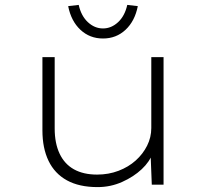

<svg xmlns="http://www.w3.org/2000/svg" viewBox="-20 -753 838 783"><path d="M378 10Q303 10 253 -17.5Q203 -45 178 -97Q153 -149 153 -221V-520H203V-229Q203 -169 223 -126.5Q243 -84 281.5 -62.5Q320 -41 376 -41Q423 -41 463.5 -56.5Q504 -72 533.5 -98.5Q563 -125 580 -159Q597 -193 597 -231V-520H647V0H599L594 -128H602Q591 -94 558 -63Q525 -32 478 -11Q431 10 378 10ZM400 -596Q346 -596 308 -631.5Q270 -667 258 -728L301 -733Q311 -688 338.5 -662.5Q366 -637 400 -637Q434 -637 461.5 -662.5Q489 -688 499 -733L542 -728Q530 -667 492 -631.5Q454 -596 400 -596Z"/></svg>

Font: Lexend Mega ExtraLight
Style: Regular
Weight: 250
Version: Version 1.007